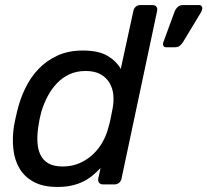

<svg xmlns="http://www.w3.org/2000/svg" viewBox="-20 -730 821 760"><path d="M35 -230Q38 -246 41 -260Q44 -274 48 -290Q59 -337 80 -380.5Q101 -424 132.5 -457Q164 -490 207.5 -510Q251 -530 308 -530Q370 -530 405.5 -509Q441 -488 458 -457L508 -687Q510 -697 517.5 -703.5Q525 -710 535 -710H583Q594 -710 599 -703.5Q604 -697 602 -687L461 -23Q459 -13 451.5 -6.5Q444 0 433 0H388Q378 0 372.5 -6.5Q367 -13 369 -23L378 -65Q363 -49 346 -35Q329 -21 308.5 -11Q288 -1 263.5 4.5Q239 10 207 10Q151 10 114.5 -9.5Q78 -29 58 -62Q38 -95 33 -138.5Q28 -182 35 -230ZM228 -71Q265 -71 295.5 -84.5Q326 -98 349 -120Q372 -142 387 -169.5Q402 -197 409 -225Q414 -241 418.5 -263.5Q423 -286 426 -302Q431 -328 428.5 -354.5Q426 -381 413.5 -402Q401 -423 378 -436Q355 -449 319 -449Q283 -449 255 -436Q227 -423 205.5 -400.5Q184 -378 169 -349.5Q154 -321 144 -289Q140 -274 137 -260Q134 -246 132 -231Q127 -200 128 -171Q129 -142 139 -119.5Q149 -97 170.5 -84Q192 -71 228 -71ZM638 -543Q630 -543 627.5 -547.5Q625 -552 625 -555Q625 -559 627 -564L670 -681Q674 -693 682.5 -701.5Q691 -710 705 -710H767Q775 -710 778 -705.5Q781 -701 781 -697Q781 -695 780 -693Q779 -689 777.5 -685Q776 -681 773 -677L706 -566Q700 -556 692.5 -549.5Q685 -543 673 -543Z"/></svg>

Font: SVN-Rubik
Style: Italic
Weight: 400
Italic angle: -12°
Designer: Hubert and Fischer
Foundry: Hubert & Fischer
Version: Version 2.101; ttfautohint (v1.8.3)